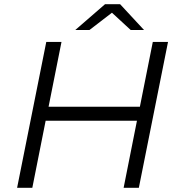

<svg xmlns="http://www.w3.org/2000/svg" viewBox="-20 -901 853 921"><path d="M786 -700 646 0H573L637 -322H199L135 0H62L202 -700H275L213 -389H651L713 -700ZM607 -757 517 -840 409 -757H341L484 -881H556L671 -757Z"/></svg>

Font: Montserrat Alternates
Style: Italic
Weight: 400
Italic angle: -11.3°
Designer: Julieta Ulanovsky
Foundry: Julieta Ulanovsky
Version: Version 7.200